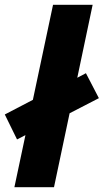

<svg xmlns="http://www.w3.org/2000/svg" viewBox="-31 -780 432 800"><path d="M29 0 75 -217 40 -199 -11 -303 106 -364 190 -760H355L291 -456L327 -475L381 -371L259 -308L194 0Z"/></svg>

Font: Noto Sans ExtraBold
Style: Italic
Weight: 800
Italic angle: -12°
Designer: Monotype Design Team
Foundry: Monotype Imaging Inc.
Version: Version 2.013; ttfautohint (v1.8.4.7-5d5b)